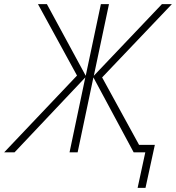

<svg xmlns="http://www.w3.org/2000/svg" viewBox="-55 -734 848 925"><path d="M608 171 645 0H589L395 -361L319 0H280L356 -361L15 0H-35L316 -370L128 -714H171L358 -369L431 -714H470L397 -369L725 -714H773L437 -361L615 -36H691L646 171Z"/></svg>

Font: Noto Sans Disp ExtLt
Style: Italic
Weight: 200
Italic angle: -12°
Designer: Monotype Design Team
Foundry: Monotype Imaging Inc.
Version: Version 2.000;GOOG;noto-source:20170915:90ef993387c0